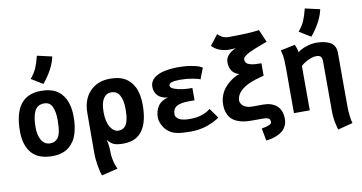

<svg xmlns="http://www.w3.org/2000/svg" viewBox="-89 -1014 2767 1469"><g transform="rotate(-10 1294.0 -280.0)"><path d="M186 -607.4Q218.8 -647.9 233.2 -680.7Q247.6 -713.4 263.2 -774.4L378.4 -748Q358.4 -653.8 275.4 -552.7ZM305.2 -120.6Q334.5 -152.8 334.5 -258.8Q334.5 -258.8 334.5 -266.6Q333.5 -331.1 315.4 -368.2Q297.4 -405.3 253.9 -405.3Q201.7 -405.3 179.9 -361.3Q158.2 -317.4 158.2 -235.4Q158.2 -172.9 181.6 -134.5Q205.1 -96.2 248 -96.2Q267.6 -96.7 279.5 -101.8Q291.5 -106.9 305.2 -120.6ZM247.6 2.9Q138.7 2.9 86.9 -57.9Q35.2 -118.7 35.2 -226.6Q35.2 -503.9 246.6 -503.9Q316.9 -503.9 360.6 -479.7Q404.3 -455.6 430.7 -405.8Q459.5 -350.1 459.5 -265.1Q459.5 -229 455.1 -196.8Q450.7 -164.6 441.4 -133.8Q432.1 -103 415.5 -78.6Q398.9 -54.2 376.2 -35.6Q353.5 -17.1 321 -7.1Q288.6 2.9 248.5 2.9Z M860.8 -252.4Q860.8 -252.4 860.8 -259.8Q860.4 -321.8 839.8 -360.6Q819.3 -399.4 773.4 -399.4Q735.4 -399.4 713.1 -365Q690.9 -330.6 690.9 -260.3Q690.9 -186.5 716.6 -143.8Q742.2 -101.1 780.3 -101.1Q799.8 -101.1 814.2 -109.1Q828.6 -117.2 837.4 -130.6Q846.2 -144 851.6 -164.3Q856.9 -184.6 858.9 -205.3Q860.8 -226.1 860.8 -252.4ZM567.4 -274.4Q567.4 -380.4 626.5 -442.1Q685.5 -503.9 782.7 -503.9Q853 -503.9 896.7 -479.7Q940.4 -455.6 966.8 -405.8Q995.6 -350.1 995.6 -265.1Q995.6 2.9 800.8 2.9H799.8Q750.5 2.9 726.1 -7.3Q701.7 -17.6 677.2 -46.9Q689.5 -7.3 689.5 48.3Q689.5 77.6 695.6 106.9Q701.7 136.2 706.1 148.2Q710.4 160.2 720.2 184.1L595.7 213.9Q585 189.9 575.7 136.2Q566.4 82.5 566.4 34.2Z M1548.3 -67.4Q1513.7 -41.5 1454.1 -19.8Q1394.5 2 1321.8 2Q1253.9 2 1215.8 -6.1Q1177.7 -14.2 1150.9 -35.6Q1124 -56.6 1108.2 -89.1Q1092.3 -121.6 1092.3 -147Q1092.3 -198.2 1117.2 -235.4Q1142.1 -272.5 1194.8 -285.2Q1142.1 -291 1116.9 -318.6Q1091.8 -346.2 1091.8 -385.3Q1091.8 -407.2 1100.6 -425Q1109.4 -442.9 1125.2 -455.1Q1141.1 -467.3 1161.9 -476.3Q1182.6 -485.4 1208 -490.2Q1233.4 -495.1 1259.3 -497.6Q1285.2 -500 1313.5 -500H1319.8Q1371.1 -500 1414.3 -491.7Q1457.5 -483.4 1473.6 -476.6Q1489.7 -469.7 1498 -464.4L1464.8 -378.4Q1453.6 -385.3 1407.7 -394Q1361.8 -402.8 1314.5 -402.8Q1268.6 -402.8 1245.6 -396.2Q1222.7 -389.6 1222.7 -371.6Q1222.7 -355.5 1252.4 -344.2Q1282.2 -333 1315.4 -328.9Q1348.6 -324.7 1377.4 -324.7H1380.9H1383.3H1392.1V-228.5Q1385.7 -228.5 1373 -228.8Q1360.4 -229 1354 -229Q1281.7 -229 1252 -210.2Q1222.2 -191.4 1222.2 -149.4Q1222.2 -127.4 1248 -110.8Q1273.9 -94.2 1334 -94.2Q1389.6 -94.2 1430.2 -108.9Q1470.7 -123.5 1493.2 -144Z M1650.4 -697.3Q1685.5 -660.2 1732.4 -660.2Q1884.8 -660.2 1970.7 -671.9L2012.7 -574.7Q2001.5 -569.8 1972.9 -559.3Q1944.3 -548.8 1921.1 -539.6Q1897.9 -530.3 1873.3 -518.6Q1848.6 -506.8 1834.5 -494.4Q1820.3 -481.9 1820.3 -470.7Q1820.3 -454.1 1829.1 -443.6Q1837.9 -433.1 1856 -427.7Q1874 -422.4 1894.3 -420.7Q1914.6 -418.9 1945.3 -418.9V-322.8Q1876.5 -305.7 1830.6 -285.6Q1784.7 -265.6 1756.1 -235.1Q1727.5 -204.6 1727.5 -165.5Q1727.5 -157.7 1731.9 -148.4Q1736.3 -139.2 1745.8 -128.9Q1755.4 -118.7 1774.4 -111.8Q1793.5 -105 1819.3 -105Q1819.8 -105 1861.8 -105.2Q1903.8 -105.5 1904.3 -105.5Q1969.2 -105.5 2008.5 -71.5Q2047.9 -37.6 2047.9 32.2Q2047.9 62 2035.6 85.9Q2023.4 109.9 2005.9 124Q1988.3 138.2 1963.9 148.4Q1939.5 158.7 1919.7 163.1Q1899.9 167.5 1878.9 169.4L1861.3 72.8Q1939.5 60.5 1939.5 37.6Q1939.5 16.6 1927.5 8.3Q1915.5 0 1883.8 0H1874H1793.9Q1762.2 0 1736.1 -3.9Q1710 -7.8 1684.3 -18.6Q1658.7 -29.3 1641.1 -46.4Q1623.5 -63.5 1612.5 -92.3Q1601.6 -121.1 1601.6 -158.7Q1601.6 -193.8 1613.3 -225.8Q1625 -257.8 1642.6 -280.3Q1660.2 -302.7 1682.9 -321.3Q1705.6 -339.8 1725.8 -350.6Q1746.1 -361.3 1764.6 -367.2Q1690.4 -386.7 1690.4 -472.2Q1690.4 -503.4 1713.4 -528.1Q1736.3 -552.7 1772.5 -566.9Q1744.1 -564 1729.5 -564Q1637.2 -564 1587.9 -617.2Z M2267.6 -607.4Q2300.3 -647.9 2314.7 -680.7Q2329.1 -713.4 2344.7 -774.4L2460 -748Q2439.9 -653.8 2356.9 -552.7ZM2535.6 -144.5 2536.1 29.8Q2536.1 56.2 2540.8 95.9Q2545.4 135.7 2551.8 152.3L2435.5 182.6Q2433.6 175.3 2428.5 155Q2423.3 134.8 2420.7 122.3Q2418 109.9 2415.3 85.4Q2412.6 61 2412.6 33.2V-102.5L2412.1 -350.1Q2412.1 -377.4 2401.9 -388.7Q2391.6 -399.9 2367.2 -399.9Q2342.8 -399.9 2309.6 -385.5Q2276.4 -371.1 2246.6 -345.2L2247.1 0H2124V-344.7Q2124 -387.2 2122.3 -412.4Q2120.6 -437.5 2118.2 -449.7Q2115.7 -461.9 2108.4 -490.2L2221.7 -513.7Q2236.8 -477.5 2240.2 -452.6Q2261.7 -471.7 2303.7 -486.3Q2345.7 -501 2384.8 -501Q2416.5 -501 2442.4 -495.8Q2468.3 -490.7 2490 -479.5Q2511.7 -468.3 2523.7 -447.3Q2535.6 -426.3 2535.6 -397.5Z"/></g></svg>

Font: Fantasque Sans Mono
Style: Bold
Weight: 700
Monospace: yes
Designer: Jany Belluz
Version: Version 1.8.0 ; ttfautohint (v1.8.2)